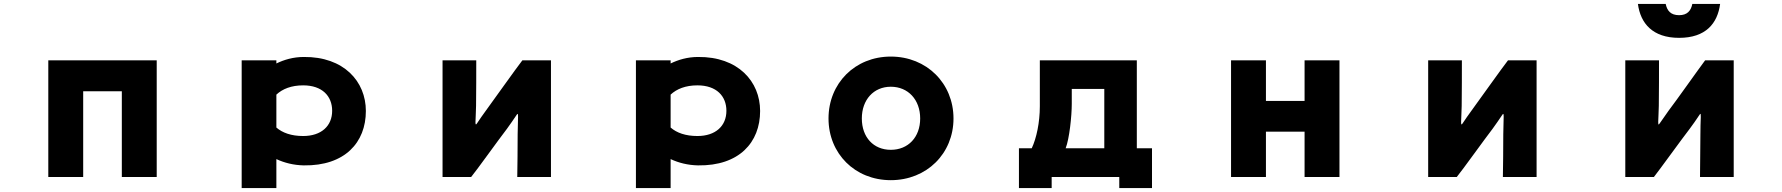

<svg xmlns="http://www.w3.org/2000/svg" viewBox="-20 -834 9040 974"><path d="M598 -371V64H775V-528H225V64H402V-371Z M1836 -271C1836 -421 1724 -547 1521 -545C1468 -545 1421 -531 1382 -512V-528H1206V120H1382V-27C1422 -8 1470 4 1521 5C1729 8 1836 -111 1836 -271ZM1382 -187V-354C1413 -383 1458 -401 1518 -401C1615 -401 1665 -346 1665 -272C1665 -195 1610 -144 1518 -144C1458 -144 1413 -160 1382 -187Z M2604 64H2775V-528H2630C2598 -487 2481 -322 2445 -273C2429 -251 2414 -230 2401 -210C2395 -200 2392 -200 2392 -214C2392 -226 2395 -277 2395 -297C2396 -343 2396 -490 2396 -528H2225V64H2370C2398 30 2514 -132 2552 -181C2568 -203 2586 -229 2600 -250C2605 -258 2608 -260 2608 -243C2608 -226 2606 -175 2606 -153C2606 -107 2605 36 2604 64Z M3836 -271C3836 -421 3724 -547 3521 -545C3468 -545 3421 -531 3382 -512V-528H3206V120H3382V-27C3422 -8 3470 4 3521 5C3729 8 3836 -111 3836 -271ZM3382 -187V-354C3413 -383 3458 -401 3518 -401C3615 -401 3665 -346 3665 -272C3665 -195 3610 -144 3518 -144C3458 -144 3413 -160 3382 -187Z M4817 -233C4817 -411 4681 -547 4499 -547C4317 -547 4183 -411 4183 -233C4183 -55 4317 80 4499 80C4681 80 4817 -55 4817 -233ZM4648 -233C4648 -138 4587 -74 4499 -74C4411 -74 4352 -138 4352 -233C4352 -328 4412 -394 4499 -394C4587 -394 4648 -328 4648 -233Z M5658 64V120H5824V-82H5747V-528H5255V-295C5255 -213 5238 -133 5214 -82H5149V120H5315V64ZM5417 -307V-383H5582V-82H5386C5405 -130 5417 -246 5417 -307Z M6598 -166V64H6775V-528H6598V-322H6402V-528H6225V64H6402V-166Z M7604 64H7775V-528H7630C7598 -487 7481 -322 7445 -273C7429 -251 7414 -230 7401 -210C7395 -200 7392 -200 7392 -214C7392 -226 7395 -277 7395 -297C7396 -343 7396 -490 7396 -528H7225V64H7370C7398 30 7514 -132 7552 -181C7568 -203 7586 -229 7600 -250C7605 -258 7608 -260 7608 -243C7608 -226 7606 -175 7606 -153C7606 -107 7605 36 7604 64Z M8706 -814H8565C8558 -779 8539 -757 8498 -757C8456 -757 8437 -779 8430 -814H8289C8302 -716 8363 -642 8498 -642C8633 -642 8693 -715 8706 -814ZM8604 64H8775V-528H8630C8599 -487 8482 -321 8445 -273C8430 -251 8415 -231 8403 -213C8394 -200 8392 -197 8392 -216C8393 -228 8394 -277 8395 -297C8396 -342 8396 -490 8396 -528H8225V64H8370C8397 30 8514 -132 8552 -181C8568 -202 8585 -227 8599 -248C8606 -258 8608 -263 8608 -241C8607 -224 8606 -175 8606 -153C8605 -107 8605 36 8604 64Z"/></svg>

Font: LINE Seed JP_OTF ExtraBold
Style: Regular
Weight: 800
Designer: LY Corporation & Fontrix & Fontworks
Version: Version 1.013